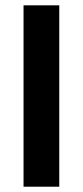

<svg xmlns="http://www.w3.org/2000/svg" viewBox="-20 -705 312 725"><path d="M203.8 0V-684.9H68.9V0Z"/></svg>

Font: Estedad VF
Style: Regular
Weight: 100
Designer: Amin Abedi
Version: Version 7.3